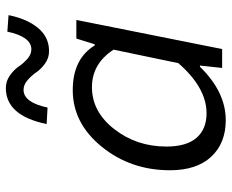

<svg xmlns="http://www.w3.org/2000/svg" viewBox="-86 -674 773 640"><g transform="rotate(-90 300.0 -354.5)"><path d="M219 12Q142 12 97 -36.5Q52 -85 52 -174Q52 -305 130.5 -401.5Q209 -498 319 -498Q423 -498 468 -425H472L491 -486H553L456 0H393L401 -74H397Q313 12 219 12ZM242 -52Q327 -52 409 -146L454 -362Q407 -434 329 -434Q247 -434 189 -359.5Q131 -285 131 -186Q131 -119 160 -85.5Q189 -52 242 -52ZM449 -577Q426 -577 407.5 -590.5Q389 -604 378.5 -619.5Q368 -635 352.5 -648.5Q337 -662 320 -662Q278 -662 261 -582L206 -585Q234 -721 326 -721Q349 -721 368 -707.5Q387 -694 397.5 -678.5Q408 -663 423 -649.5Q438 -636 455 -636Q497 -636 514 -716L569 -712Q557 -651 526.5 -614Q496 -577 449 -577Z"/></g></svg>

Font: TypoPRO Source Code Pro
Style: Italic
Weight: 400
Italic angle: -11°
Monospace: yes
Designer: Paul D. Hunt, Teo Tuominen
Foundry: Adobe Systems Incorporated
Version: Version 1.030;PS 1.0;hotconv 1.0.84;makeotf.lib2.5.63406